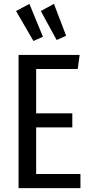

<svg xmlns="http://www.w3.org/2000/svg" viewBox="-20 -973 475 993"><path d="M382 -616H167V-387H354V-314H167V-73H396V0H76V-689H392ZM202 -783 153 -761 63 -916 132 -953ZM322 -788 273 -766 191 -916 259 -953Z"/></svg>

Font: Fira Sans Compressed
Style: Regular
Weight: 400
Width: 1
Designer: bBox Type GmbH & Carrois Corporate GbR & Edenspiekermann AG
Foundry: bBox Type GmbH & Carrois Corporate GbR & Edenspiekermann AG
Version: Version 4.301